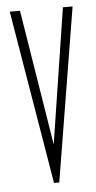

<svg xmlns="http://www.w3.org/2000/svg" viewBox="-49 -655 347 691"><g transform="rotate(-5 125.0 -310.0)"><path d="M118 4 13 -624H50L129 -134L205 -623H240L137 4Z"/></g></svg>

Font: Inconsolata UltraCondensed Light
Style: Regular
Weight: 300
Width: 1
Monospace: yes
Designer: Raph Levien, Cyreal, Brenton Simpson
Foundry: Raph Levien, Cyreal, Google
Version: Version 3.001; ttfautohint (v1.8.2.53-6de2)